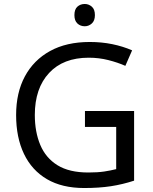

<svg xmlns="http://www.w3.org/2000/svg" viewBox="-20 -935 768 965"><path d="M407 -377H654V-27Q596 -8 537 1Q478 10 403 10Q292 10 216 -34.5Q140 -79 100.5 -161.5Q61 -244 61 -357Q61 -469 105 -551Q149 -633 231.5 -678.5Q314 -724 431 -724Q491 -724 544.5 -713Q598 -702 644 -682L610 -604Q572 -621 524.5 -633Q477 -645 426 -645Q298 -645 226.5 -568Q155 -491 155 -357Q155 -272 182.5 -206.5Q210 -141 269 -104.5Q328 -68 424 -68Q471 -68 504 -73Q537 -78 564 -85V-297H407ZM406 -915Q426 -915 441.5 -901.5Q457 -888 457 -859Q457 -831 441.5 -817Q426 -803 406 -803Q384 -803 369 -817Q354 -831 354 -859Q354 -888 369 -901.5Q384 -915 406 -915Z"/></svg>

Font: Noto Sans Hebrew Droid
Style: Regular
Weight: 400
Designer: Monotype Design Team
Foundry: Monotype Imaging Inc.
Version: Version 1.100